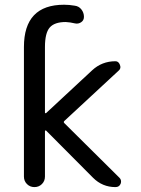

<svg xmlns="http://www.w3.org/2000/svg" viewBox="-20 -803 588 803"><path d="M168 -332Q168 -330.1 169.9 -329.6Q171.9 -329.1 172.9 -330.1L365.2 -508.8Q406.2 -546.9 462.9 -546.9Q475.6 -546.9 481.4 -532.2Q487.3 -517.6 477.5 -508.8L250 -297.9Q244.1 -293 249 -288.1L479.5 -59.6Q486.3 -52.7 486.3 -43.9Q486.3 -39.1 484.4 -34.2Q478.5 -20.5 462.9 -20.5Q408.2 -20.5 369.1 -59.6L172.9 -256.8Q171.9 -257.8 169.9 -257.3Q168 -256.8 168 -253.9V-64.5Q168 -45.9 155.3 -33.2Q142.6 -20.5 124 -20.5Q105.5 -20.5 92.8 -33.2Q80.1 -45.9 80.1 -64.5V-606.4Q80.1 -783.2 248 -783.2Q269.5 -783.2 292 -779.3Q309.6 -777.3 320.3 -763.7Q331.1 -750 331.1 -732.4Q331.1 -717.8 319.3 -710Q307.6 -702.1 293.9 -705.1Q273.4 -710 254.9 -710.9Q208 -710.9 188 -688Q168 -665 168 -606.4Z"/></svg>

Font: Gen Jyuu Gothic P Regular
Style: Regular
Weight: 400
Designer: [Source Han Sans]
Ryoko NISHIZUKA  (kana & ideographs); Paul D. Hunt (Latin, Greek & Cyrillic); Wenlong ZHANG  (bopomofo
Version: Version 1.002.20150607